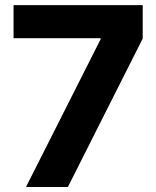

<svg xmlns="http://www.w3.org/2000/svg" viewBox="-20 -748 625 768"><path d="M84 0H251.5L550.8 -593.8V-727.5H34.2V-595.2H382.3V-590.8Z"/></svg>

Font: Raveo
Style: Bold
Weight: 700
Designer: Jakub Foglar, Rasmus Andersson (Inter)
Foundry: Jakubfoglar.com
Version: Version 1.100;Glyphs 3.2.3 (3260)